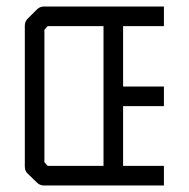

<svg xmlns="http://www.w3.org/2000/svg" viewBox="-20 -618 580 588"><path d="M482 -598V-538H357V-353H482V-293H357V-110H482V-50H114Q102 -50 93 -59L64 -87Q56 -95 56 -108V-539Q56 -552 64 -560L93 -589Q102 -598 114 -598ZM297 -538H126L116 -527V-121L126 -110H297Z"/></svg>

Font: ibm3270
Style: Regular
Weight: 400
Monospace: yes
Version: Version 2.0.3